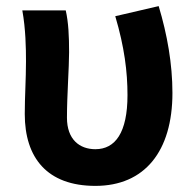

<svg xmlns="http://www.w3.org/2000/svg" viewBox="-20 -594 636 628"><path d="M292 14C453 14 544 -99 544 -290C544 -385 527 -481 499 -574L357 -541C387 -440 397 -359 397 -283C397 -160 357 -106 292 -106C240 -106 199 -138 199 -209C199 -282 206 -373 206 -423C206 -475 204 -521 195 -560H53C64 -499 65 -437 65 -393C65 -335 61 -278 61 -221C61 -78 134 14 292 14Z"/></svg>

Font: Source Han Sans Old Style Bold
Style: Regular
Weight: 700
Designer: Ryoko NISHIZUKA (kana & ideographs); Paul D. Hunt (Latin, Greek & Cyrillic); Wenlong ZHANG (bopomofo); Sandoll Communica
Foundry: Adobe Systems Incorporated
Version: Version 1.004;PS 1.004;hotconv 1.0.81;makeotf.lib2.5.63406